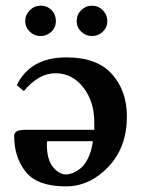

<svg xmlns="http://www.w3.org/2000/svg" viewBox="-20 -645 501 676"><path d="M250 -570.8Q250 -593.8 266.1 -609.4Q282.2 -625 304.2 -625Q326.2 -625 342 -608.9Q357.9 -592.8 357.9 -570.8Q357.9 -548.8 342 -533.4Q326.2 -518.1 304.2 -518.1Q282.2 -518.1 266.1 -533.4Q250 -548.8 250 -570.8ZM123 -625Q146 -625 161.4 -609.6Q176.8 -594.2 176.8 -570.8Q176.8 -548.8 160.9 -533.4Q145 -518.1 123 -518.1Q101.1 -518.1 85 -533.4Q68.8 -548.8 68.8 -570.8Q68.8 -592.8 85 -608.9Q101.1 -625 123 -625ZM307.1 -147.9H147Q145 -146 145 -137.2Q145 -83 166.5 -56.9Q188 -30.8 212.9 -30.8Q222.7 -30.8 234.9 -35.4Q247.1 -40 262 -51Q276.9 -62 289.6 -86.9Q302.2 -111.8 307.1 -147.9ZM64 -324.2 39.1 -345.2Q86.9 -443.4 214.8 -442.9Q321.8 -442.9 374.3 -384Q426.8 -325.2 426.8 -234.9Q426.8 -126 361.3 -57.4Q295.9 11.2 211.9 11.2Q111.8 11.2 70.8 -39.8Q29.8 -90.8 29.8 -167Q29.8 -188 68.8 -188H312V-213.9Q312 -288.1 272.9 -337.6Q233.9 -387.2 175.8 -387.2Q115.7 -387.2 64 -324.2Z"/></svg>

Font: Linux Libertine
Style: Semibold
Weight: 600
Designer: Philipp H. Poll
Foundry: Philipp H. Poll
Version: Version 5.1.2 ; ttfautohint (v0.9)